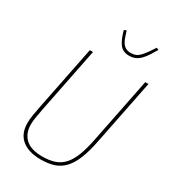

<svg xmlns="http://www.w3.org/2000/svg" viewBox="-219 -1020 1017 1143"><g transform="rotate(30 289.5 -449.0)"><path d="M198 -698 110 -258Q102 -215 97.5 -188.5Q93 -162 93 -140Q93 -79 130.5 -43.5Q168 -8 248 -8Q296 -8 331 -20Q366 -32 392 -60.5Q418 -89 436 -136Q454 -183 468 -253L557 -698H579L490 -253Q475 -177 454.5 -126Q434 -75 405.5 -44.5Q377 -14 338.5 -1Q300 12 248 12Q164 12 117.5 -26Q71 -64 71 -138Q71 -163 76 -192.5Q81 -222 89 -263L176 -698ZM394 -786Q350 -786 328 -816.5Q306 -847 291 -903L307 -910L319 -873Q331 -836 349 -820.5Q367 -805 394 -805Q425 -805 444.5 -820.5Q464 -836 490 -874L514 -910L529 -903Q513 -876 499 -854.5Q485 -833 469.5 -817.5Q454 -802 436 -794Q418 -786 394 -786Z"/></g></svg>

Font: IBM Plex Sans Cond Thin
Style: Italic
Weight: 100
Width: 3
Italic angle: -11°
Designer: Mike Abbink, Paul van der Laan, Pieter van Rosmalen
Foundry: Bold Monday
Version: Version 1.3